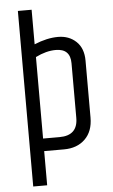

<svg xmlns="http://www.w3.org/2000/svg" viewBox="-60 -760 575 974"><g transform="rotate(-5 227.5 -273.0)"><path d="M317 -432Q317 -506 243 -506Q194 -506 140 -479V-64H224Q317 -64 317 -154ZM69 -720H139V-544Q204 -571 260 -571Q316 -571 352.5 -536.5Q389 -502 389 -439V-149Q389 -79 348.5 -39.5Q308 0 241 0H140V174H69Z"/></g></svg>

Font: Khand
Style: Regular
Weight: 400
Designer: Devanagari: Sanchit Sawaria, Jyotish Sonowal; Latin: Satya Rajpurohit
Foundry: Indian Type Foundry
Version: Version 1.100;PS 1.0;hotconv 1.0.78;makeotf.lib2.5.61930; tt